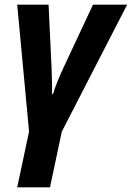

<svg xmlns="http://www.w3.org/2000/svg" viewBox="-20 -566 567 826"><path d="M54 240 105 0 54 -546H189L202 -270Q203 -249 203.5 -219.5Q204 -190 204 -161H208Q215 -185 226.5 -213.5Q238 -242 249 -266L380 -546H527L246 0L195 240Z"/></svg>

Font: Noto Sans SemiCondensed
Style: Bold Italic
Weight: 700
Width: 4
Italic angle: -12°
Designer: Monotype Design Team
Foundry: Monotype Imaging Inc.
Version: Version 2.013; ttfautohint (v1.8.4.7-5d5b)